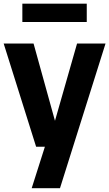

<svg xmlns="http://www.w3.org/2000/svg" viewBox="-20 -778 580 1018"><path d="M388.5 -547H539.5L298 220H148L218 0H171.5L-0.5 -547H158L271.5 -137.5ZM98.5 -661.5V-758.5H440V-661.5Z"/></svg>

Font: Encode Sans Semi Condensed
Style: Bold
Weight: 700
Width: 4
Designer: Multiple Designers
Foundry: Impallari Type
Version: Version 2.000